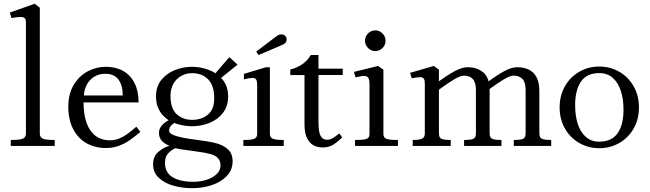

<svg xmlns="http://www.w3.org/2000/svg" viewBox="-20 -780 3474 1026"><path d="M118.6 -67.6V-660.5Q118.6 -675.6 112.5 -682.3Q106.4 -689 90.1 -689.4Q73.9 -689.9 41.2 -683.6L32.5 -712.9L165.6 -760L192.8 -738.8V-67.6Q192.8 -52.9 200.2 -45.2Q207.6 -37.6 223.2 -34.8Q238.9 -32 272.4 -32V0H37.5V-32Q71.4 -32 87.3 -34.8Q103.2 -37.6 110.9 -45.2Q118.6 -52.9 118.6 -67.6Z M345 -210.6Q345 -278.2 373.9 -326.4Q402.9 -374.6 448.9 -398.9Q495 -423.2 545.4 -423.2Q598.4 -423.2 637.9 -401Q677.4 -378.8 699 -335.8Q720.6 -292.9 720.6 -232.9H426.5Q426.5 -165.9 443.7 -120.6Q460.9 -75.2 492.2 -52.8Q523.6 -30.2 566.2 -30.2Q592.4 -30.2 614.8 -38.9Q637.2 -47.5 657.7 -62.1Q678.1 -76.6 708.6 -102.8L729.9 -74.8Q695.2 -45.9 669.6 -28.5Q644 -11.1 613.3 -0.1Q582.6 11 546.4 11Q487.6 11 442 -14.8Q396.4 -40.6 370.7 -90.7Q345 -140.8 345 -210.6ZM541.6 -385.8Q509.2 -385.8 483.9 -370.2Q458.5 -354.6 444.2 -328.1Q429.9 -301.5 428.6 -269.9H635.9Q636 -323.1 613.3 -354.4Q590.6 -385.8 541.6 -385.8Z M798 98.5Q798 55.2 826.5 31.2Q855 7.2 885.8 -1.2Q859.9 -10.6 844.7 -27.6Q829.5 -44.5 829.5 -70.4Q829.5 -90.2 843.2 -107.6Q856.9 -124.9 881 -137.5Q865.1 -148.6 850.5 -163.6Q835.9 -178.6 824.8 -204.2Q813.6 -229.9 813.6 -264.9Q813.6 -318.5 843.1 -354.1Q872.6 -389.6 916.7 -406.4Q960.8 -423.1 1005.8 -423.1Q1051.4 -423.1 1095.9 -406.5Q1140.5 -389.9 1169.8 -354.2Q1199.1 -318.6 1199.1 -264.9Q1199.1 -212.2 1170.9 -176.2Q1142.8 -140.2 1098.4 -122.8Q1054 -105.4 1005.9 -105.4Q976.9 -105.4 949.9 -111.5Q922.9 -117.6 912.1 -122.9Q898.5 -114.9 891.1 -105Q883.8 -95.1 883.8 -81.9Q883.8 -64.5 921.3 -53.2Q958.9 -41.9 1026.4 -33.4Q1092.6 -25.2 1132.2 -15.3Q1171.9 -5.4 1197.4 17.4Q1223 40.1 1223 81.5Q1223 128 1191.9 160.6Q1160.9 193.1 1111.5 209.4Q1062.1 225.6 1007.5 225.6Q952.9 225.6 905.2 211.9Q857.6 198.1 827.8 169.6Q798 141 798 98.5ZM1158.4 105.4Q1158.4 78.6 1143.8 64.1Q1129.1 49.6 1102.6 42.6Q1076 35.5 1026.8 29Q976 22 951.4 18.4Q926.9 14.9 917.5 11.8Q894.4 21.9 878 40.2Q861.6 58.5 861.6 90.2Q861.6 141.5 901.5 166.4Q941.4 191.4 1013 191.4Q1052.1 191.4 1085.3 180.3Q1118.5 169.2 1138.4 149.6Q1158.4 130 1158.4 105.4ZM1124.8 -255.2Q1124.8 -322.8 1092.2 -355.9Q1059.6 -389.1 1006.6 -389.1Q976 -389.1 949.5 -374.9Q923 -360.8 907.1 -333.2Q891.1 -305.8 891.1 -268.4Q891.1 -200.1 924.1 -169.8Q957 -139.5 1006.9 -139.5Q1055.8 -139.5 1090.2 -166.8Q1124.8 -194.1 1124.8 -255.2ZM1118.6 -374.2 1205.6 -474.6 1249.5 -434.4 1144.9 -350.6Z M1354.2 -63.9V-324.1Q1354.2 -345.9 1349.1 -354.6Q1344 -363.4 1329.4 -363.6Q1314.9 -363.8 1283.4 -355.9V-385.1L1400 -420.5H1422.2V-65.4Q1422.2 -51.2 1429.7 -44.2Q1437.1 -37.2 1452.4 -34.6Q1467.8 -32 1496.2 -32V0H1280.6V-32Q1308.8 -32 1324.1 -34.4Q1339.4 -36.9 1346.8 -43.8Q1354.2 -50.8 1354.2 -63.9ZM1460.9 -588.8Q1466.2 -592.5 1471.7 -594.4Q1477.1 -596.2 1483.4 -596.2Q1495.5 -596.2 1503.6 -588.8Q1511.6 -581.4 1511.6 -569.2Q1511.6 -559.2 1506.7 -552.8Q1501.8 -546.2 1492.2 -541.9Q1462.2 -528.8 1428.2 -514.1Q1394.1 -499.4 1361.6 -486L1349.2 -504.2Q1371.6 -521.8 1411.4 -551.8Q1451.1 -581.8 1460.9 -588.8Z M1607.1 -115.2V-379H1531.4V-408.6Q1606.8 -427.8 1641 -486H1681.9V-413H1811.5V-379.1H1681.9V-131Q1681.9 -94.6 1686.6 -73.2Q1691.4 -51.9 1701.7 -42.6Q1712 -33.2 1728.8 -33.2Q1742.5 -33.2 1756.8 -41.1Q1771.1 -49 1793 -67L1808.8 -46Q1776.2 -14.5 1754.3 -3.2Q1732.4 8 1703.8 8Q1678.9 8 1657.4 -2.4Q1635.9 -12.8 1621.5 -40.1Q1607.1 -67.4 1607.1 -115.2Z M1954.5 -63.9V-327.9Q1954.5 -352.9 1948.6 -363.2Q1942.8 -373.5 1927.3 -374Q1911.9 -374.5 1879.9 -366.6L1871.5 -395.9L2000.2 -427.5L2028.8 -407.5V-65.4Q2028.8 -51.2 2035.6 -44.2Q2042.5 -37.2 2058.6 -34.6Q2074.6 -32 2106.5 -32V0H1877.1V-32Q1909 -32 1924.9 -34.4Q1940.8 -36.9 1947.6 -43.6Q1954.5 -50.4 1954.5 -63.9ZM1930.6 -562.8Q1930.6 -577.4 1938.1 -590.1Q1945.6 -602.9 1958.1 -610.2Q1970.6 -617.6 1985.6 -617.6Q2000.2 -617.6 2012.8 -610.1Q2025.2 -602.5 2032.8 -589.9Q2040.2 -577.4 2040.2 -562.8Q2040.2 -547.5 2032.9 -534.9Q2025.6 -522.2 2012.9 -514.7Q2000.2 -507.1 1985.6 -507.1Q1970.6 -507.1 1958.1 -514.7Q1945.6 -522.2 1938.1 -534.9Q1930.6 -547.5 1930.6 -562.8Z M2250.1 -66.8V-332.9Q2250.1 -351.6 2244.9 -359.4Q2239.6 -367.2 2226 -367.6Q2212.4 -367.9 2180.2 -361.5L2171.5 -390.8L2298.2 -427.6L2325.5 -407.6V-69.8Q2325.5 -54.4 2330.1 -46.6Q2334.6 -38.9 2347.3 -35.4Q2360 -32 2388.6 -32V0H2185.4V-32Q2211.1 -32 2224.6 -35.2Q2238 -38.5 2244.1 -46.1Q2250.1 -53.6 2250.1 -66.8ZM2523.2 -69.8V-298.4Q2523.2 -340.6 2506 -358.2Q2488.8 -375.8 2460.5 -375.8Q2440.2 -375.8 2407.4 -356.3Q2374.6 -336.9 2318.9 -296V-341.2Q2371.5 -379.1 2410.1 -399.9Q2448.6 -420.8 2479.1 -420.8Q2530 -420.8 2563.2 -392.5Q2596.4 -364.2 2596.4 -295.4V-69.8Q2596.4 -54.4 2600.9 -46.6Q2605.5 -38.9 2618.2 -35.4Q2630.9 -32 2659.6 -32V0H2460V-32Q2488.8 -32 2501.4 -35.4Q2514.1 -38.9 2518.7 -46.6Q2523.2 -54.4 2523.2 -69.8ZM2788.8 -69.8V-298.4Q2788.8 -340.6 2771.6 -358.2Q2754.5 -375.8 2726.2 -375.8Q2705.8 -375.8 2672.9 -356.3Q2640.1 -336.9 2584.6 -296V-341.2Q2637.4 -379.4 2675.3 -400.1Q2713.2 -420.8 2743.6 -420.8Q2776 -420.8 2802.4 -409.6Q2828.8 -398.4 2845.4 -370.6Q2862.1 -342.9 2862.1 -295.4V-69.8Q2862.1 -54.4 2866.7 -46.6Q2871.2 -38.9 2883.9 -35.4Q2896.6 -32 2925.4 -32V0H2725.6V-32Q2754.2 -32 2766.9 -35.4Q2779.6 -38.9 2784.2 -46.6Q2788.8 -54.4 2788.8 -69.8Z M2970.5 -206Q2970.5 -269.2 2998.8 -319Q3027.1 -368.8 3075.6 -396.6Q3124.1 -424.4 3182.4 -424.4Q3240.5 -424.4 3289.1 -396.6Q3337.6 -368.8 3366 -319Q3394.4 -269.2 3394.4 -206Q3394.4 -142.9 3366 -93.2Q3337.6 -43.5 3289.1 -15.8Q3240.5 12 3182.4 12Q3124.1 12 3075.6 -15.8Q3027.1 -43.5 2998.8 -93.2Q2970.5 -142.9 2970.5 -206ZM3311.9 -194.1Q3311.9 -248.4 3298.2 -292.4Q3284.5 -336.4 3255.5 -362.9Q3226.5 -389.4 3182.4 -389.4Q3116 -389.4 3084.7 -344.2Q3053.4 -299 3053.4 -217.9Q3053.4 -163.5 3066.9 -119.6Q3080.4 -75.6 3109.4 -49.3Q3138.5 -23 3182.4 -23Q3249 -23 3280.4 -68.2Q3311.9 -113.5 3311.9 -194.1Z"/></svg>

Font: Didactic
Style: Regular
Weight: 400
Designer: Tyler Finck
Foundry: Etcetera Type Co
Version: Version 3.007;FEAKit 1.0